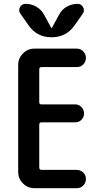

<svg xmlns="http://www.w3.org/2000/svg" viewBox="-20 -985 540 1005"><path d="M160.2 0Q125 0 100.1 -24.9Q75.2 -49.8 75.2 -85V-644.5Q75.2 -679.7 100.1 -705.1Q125 -730.5 160.2 -730.5H381.8Q401.4 -730.5 415.5 -716.3Q429.7 -702.1 429.7 -682.1Q429.7 -662.1 416 -647.9Q402.3 -633.8 381.8 -633.8H197.3Q186.5 -633.8 185.5 -623V-449.2Q185.5 -438.5 197.3 -438.5H374Q392.6 -438.5 406.2 -424.8Q419.9 -411.1 419.9 -390.6Q419.9 -372.1 406.7 -358.4Q393.6 -344.7 374 -344.7H197.3Q186.5 -344.7 185.5 -334V-107.4Q185.5 -96.7 197.3 -95.7H381.8Q401.4 -95.7 415.5 -82Q429.7 -68.4 429.7 -48.3Q429.7 -28.3 416 -14.2Q402.3 0 381.8 0ZM290 -909.2Q303.7 -935.5 330.1 -950.2Q356.4 -964.8 385.7 -964.8Q405.3 -964.8 415 -947.3Q424.8 -929.7 413.1 -913.1L369.1 -850.6Q326.2 -790 250 -790Q173.8 -790 130.9 -850.6L86.9 -913.1Q75.2 -929.7 84.5 -947.3Q93.8 -964.8 114.3 -964.8Q144.5 -964.8 170.4 -949.7Q196.3 -934.6 210 -909.2L249 -837.9H250H251Z"/></svg>

Font: Rounded-X Mgen+ 1m medium
Style: Regular
Weight: 500
Designer: [Source Han Sans]
Ryoko NISHIZUKA  (kana & ideographs); Paul D. Hunt (Latin, Greek & Cyrillic); Wenlong ZHANG  (bopomofo
Version: Version 1.059.20150602